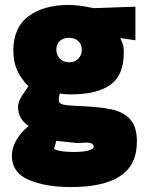

<svg xmlns="http://www.w3.org/2000/svg" viewBox="-20 -530 587 777"><path d="M28 100Q28 69 46 37.5Q64 6 96 -20Q53 -50 53 -95Q53 -112 61 -128Q69 -144 95 -181Q65 -211 49.5 -245.5Q34 -280 34 -325Q34 -419 95.5 -464.5Q157 -510 258 -510Q298 -510 359 -497L528 -503V-367L467 -376Q477 -353 479 -344.5Q481 -336 481 -317Q481 -226 427 -187Q373 -148 265 -148Q236 -148 223 -152Q218 -142 218 -125Q218 -111 235 -107Q252 -103 298 -101Q382 -98 431 -87.5Q480 -77 507 -47Q534 -17 534 43Q534 138 466.5 182.5Q399 227 268 227Q163 227 95.5 197.5Q28 168 28 100ZM311 -328Q311 -350 297 -363.5Q283 -377 259 -377Q236 -377 222 -364Q208 -351 208 -329Q208 -307 222.5 -292.5Q237 -278 260 -278Q283 -278 297 -292.5Q311 -307 311 -328ZM359 64Q359 47 330 47Q320 47 311 48Q302 49 294 49Q288 49 285 48L207 40Q206 49 203 58Q200 67 199 70Q199 76 222 80.5Q245 85 279 85Q317 85 338 79Q359 73 359 64Z"/></svg>

Font: Cairo Black
Style: Regular
Weight: 900
Designer: Mohamed Gaber, the designers of Titillium
Foundry: Kief Type Foundry
Version: Version 2.009; ttfautohint (v1.5.33-1714) -l 8 -r 50 -G 200 